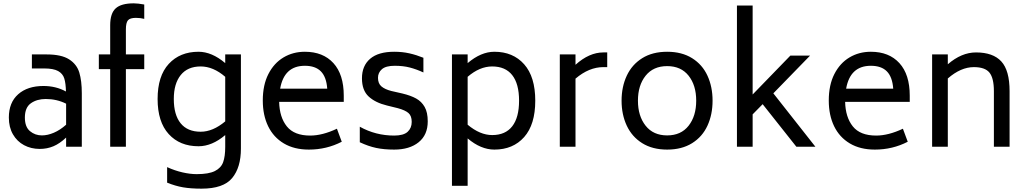

<svg xmlns="http://www.w3.org/2000/svg" viewBox="-20 -879 6152 1150"><path d="M470 -320V0H376V-55Q338 -19 300 -3Q262 13 218 13Q166 13 124 -9.5Q82 -32 57.5 -74.5Q33 -117 33 -175Q33 -265 89 -314.5Q145 -364 240 -364Q315 -364 375 -331Q374 -380 365 -409Q356 -438 328 -453.5Q300 -469 245 -469H171V-553H260Q348 -553 394 -523.5Q440 -494 455 -444.5Q470 -395 470 -320ZM376 -132V-258Q320 -286 254 -286Q201 -286 165 -260.5Q129 -235 129 -175Q129 -119 159.5 -93.5Q190 -68 231 -68Q265 -68 302.5 -84Q340 -100 376 -132Z M734 -703V-553H844V-465H734V0H640V-465H572V-553H640V-728Q640 -799 673 -829Q706 -859 781 -859Q805 -859 844 -852V-766Q821 -772 794 -772Q759 -772 746.5 -757.5Q734 -743 734 -703Z M1423 -553V11Q1423 124 1370.5 187.5Q1318 251 1187 251Q1123 251 1076.5 243Q1030 235 981 215V122Q1027 143 1073 153.5Q1119 164 1158 164Q1230 164 1267 145.5Q1304 127 1316.5 92.5Q1329 58 1329 1V-70Q1250 -3 1169 -3Q1057 -3 990.5 -76Q924 -149 924 -286Q924 -424 991 -496.5Q1058 -569 1169 -569Q1249 -569 1329 -501V-553ZM1329 -152V-419Q1257 -481 1182 -481Q1104 -481 1062.5 -429.5Q1021 -378 1021 -286Q1021 -191 1062 -140.5Q1103 -90 1182 -90Q1255 -90 1329 -152Z M1838 -67Q1911 -67 1998 -108L2027 -30Q1936 17 1830 17Q1742 17 1680 -20Q1618 -57 1586 -123Q1554 -189 1554 -277Q1554 -370 1587.5 -435.5Q1621 -501 1678 -535Q1735 -569 1806 -569Q1915 -569 1977 -501Q2039 -433 2039 -306V-269H1652Q1654 -177 1698 -122Q1742 -67 1838 -67ZM1658 -348H1940Q1935 -418 1902 -451.5Q1869 -485 1806 -485Q1682 -485 1658 -348Z M2135 -27V-120Q2230 -67 2341 -67Q2397 -67 2421.5 -89.5Q2446 -112 2446 -149Q2446 -185 2426.5 -202Q2407 -219 2363 -231L2298 -247Q2228 -264 2188 -301Q2148 -338 2148 -410Q2148 -485 2197 -527Q2246 -569 2341 -569Q2390 -569 2432 -559.5Q2474 -550 2516 -533V-445Q2475 -464 2435 -474.5Q2395 -485 2344 -485Q2291 -485 2267.5 -464.5Q2244 -444 2244 -413Q2244 -379 2264.5 -361.5Q2285 -344 2324 -334L2390 -319Q2440 -307 2472.5 -289Q2505 -271 2523.5 -238.5Q2542 -206 2542 -152Q2542 -71 2487.5 -27Q2433 17 2341 17Q2280 17 2233 7Q2186 -3 2135 -27Z M3186 -276Q3186 -133 3119.5 -58Q3053 17 2941 17Q2860 17 2781 -50V234H2687V-553H2781V-501Q2861 -569 2941 -569Q3053 -569 3119.5 -494Q3186 -419 3186 -276ZM3089 -276Q3089 -377 3048 -429Q3007 -481 2928 -481Q2853 -481 2781 -419V-132Q2855 -70 2928 -70Q3007 -70 3048 -122.5Q3089 -175 3089 -276Z M3617 -565V-477H3594Q3508 -477 3427 -408V0H3333V-553H3427V-491Q3509 -565 3594 -565Z M3703 -276Q3703 -359 3734 -425.5Q3765 -492 3826.5 -530.5Q3888 -569 3976 -569Q4064 -569 4125.5 -530.5Q4187 -492 4217.5 -425.5Q4248 -359 4248 -276Q4248 -193 4217.5 -126.5Q4187 -60 4125.5 -21.5Q4064 17 3976 17Q3888 17 3826.5 -21.5Q3765 -60 3734 -126.5Q3703 -193 3703 -276ZM4150 -276Q4150 -368 4104.5 -425.5Q4059 -483 3976 -483Q3893 -483 3847 -425.5Q3801 -368 3801 -276Q3801 -184 3847 -126Q3893 -68 3976 -68Q4059 -68 4104.5 -126Q4150 -184 4150 -276Z M4548 -255 4488 -194V0H4394V-846H4488V-313L4714 -546H4832L4612 -320L4864 0H4750Z M5228 -67Q5301 -67 5388 -108L5417 -30Q5326 17 5220 17Q5132 17 5070 -20Q5008 -57 4976 -123Q4944 -189 4944 -277Q4944 -370 4977.5 -435.5Q5011 -501 5068 -535Q5125 -569 5196 -569Q5305 -569 5367 -501Q5429 -433 5429 -306V-269H5042Q5044 -177 5088 -122Q5132 -67 5228 -67ZM5048 -348H5330Q5325 -418 5292 -451.5Q5259 -485 5196 -485Q5072 -485 5048 -348Z M6027 -333V0H5933V-333Q5933 -411 5906.5 -444Q5880 -477 5813 -477Q5735 -477 5657 -409V0H5563V-553H5657V-494Q5739 -565 5826 -565Q5928 -565 5977.5 -511Q6027 -457 6027 -333Z"/></svg>

Font: Biryani
Style: Regular
Weight: 400
Designer: Dan Reynolds and Mathieu Reguer
Foundry: Dan Reynolds and Mathieu Reguer
Version: Version 1.004; ttfautohint (v1.1) -l 5 -r 5 -G 72 -x 0 -D la